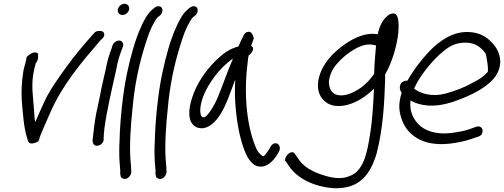

<svg xmlns="http://www.w3.org/2000/svg" viewBox="-20 -729 2659 1013"><path d="M104 -359V-358C94 -298 92 -247 95 -197C101 -130 105 -55 124 2C127 9 127 36 160 26C173 23 186 17 186 7L187 6C187 4 189 -3 194 -16C209 -55 224 -84 243 -130C308 -281 410 -400 508 -514L521 -527C535 -540 531 -555 523 -562C513 -567 495 -568 482 -560L470 -547C425 -497 371 -433 329 -374C295 -327 256 -273 228 -221C207 -180 185 -127 166 -85L163 -100C161 -116 161 -136 159 -155C155 -220 142 -284 160 -360C163 -373 165 -385 169 -396C183 -410 181 -432 181 -443C180 -450 170 -454 159 -452C141 -448 127 -434 121 -429C118 -409 110 -383 104 -359Z M626 -650C642 -650 657 -662 661 -678C665 -695 654 -709 637 -709C620 -709 606 -696 602 -680C598 -663 610 -650 626 -650ZM468 8C468 12 469 14 469 19C475 57 527 38 527 6V-4C527 -10 528 -27 531 -52C544 -150 572 -266 594 -365V-366C600 -401 610 -435 621 -463L628 -482C632 -491 630 -499 627 -504C615 -526 583 -512 575 -492L574 -491L568 -471C556 -440 545 -404 538 -364C527 -316 515 -267 506 -216L488 -132C480 -93 472 -23 469 6Z M625 211C644 224 670 205 673 179L672 166C672 158 671 139 668 111C663 34 669 -63 680 -165C689 -268 711 -380 742 -480C762 -544 773 -577 798 -619C805 -631 810 -636 812 -638L825 -648C841 -661 844 -696 816 -696C808 -696 801 -693 795 -688L784 -679C757 -657 737 -617 721 -580C692 -515 669 -431 650 -342C627 -234 613 -84 611 8C608 58 609 98 611 127C613 160 616 172 614 189C614 190 615 190 615 191C617 209 620 208 625 211Z M811 211C830 224 856 205 859 179L858 166C858 158 857 139 854 111C849 34 855 -63 866 -165C875 -268 897 -380 928 -480C948 -544 959 -577 984 -619C991 -631 996 -636 998 -638L1011 -648C1027 -661 1030 -696 1002 -696C994 -696 987 -693 981 -688L970 -679C943 -657 923 -617 907 -580C878 -515 855 -431 836 -342C813 -234 799 -84 797 8C794 58 795 98 797 127C799 160 802 172 800 189C800 190 801 190 801 191C803 209 806 208 811 211Z M1057 -232C1083 -291 1126 -349 1168 -387C1183 -400 1195 -411 1209 -419C1181 -356 1157 -283 1130 -218C1114 -178 1073 -107 1054 -110C1051 -110 1048 -111 1044 -114C1029 -136 1038 -187 1057 -232ZM1305 -486C1310 -502 1315 -515 1319 -527C1315 -543 1307 -568 1284 -560C1277 -558 1273 -554 1269 -549C1262 -537 1247 -506 1238 -484C1194 -472 1165 -452 1132 -422C1083 -378 1032 -312 1004 -242C978 -177 967 -112 995 -75C1016 -48 1059 -42 1097 -73C1136 -103 1162 -156 1183 -208C1196 -241 1208 -274 1221 -309C1218 -252 1219 -197 1225 -143C1233 -60 1253 37 1284 96C1299 123 1316 140 1335 147C1385 162 1419 121 1438 94L1451 72C1473 34 1425 3 1404 52L1391 72C1383 83 1377 91 1370 96H1369V94H1365V93C1359 91 1348 81 1336 63C1283 -51 1264 -227 1287 -402C1288 -415 1289 -425 1292 -437C1306 -444 1329 -477 1305 -486Z M1489 124 1510 155C1554 214 1638 257 1743 264C1876 268 1933 194 1967 81C2002 -54 2008 -193 2012 -308V-336C2038 -381 2061 -444 2073 -503C2081 -539 2084 -576 2083 -600C2082 -614 2083 -666 2046 -657C2042 -656 2037 -654 2033 -652C2002 -631 1981 -592 1973 -548C1901 -562 1826 -517 1781 -482C1741 -451 1702 -412 1678 -362C1652 -306 1651 -256 1672 -220C1694 -182 1741 -157 1814 -176C1866 -190 1913 -222 1953 -261C1950 -189 1945 -97 1933 -24C1917 81 1897 177 1821 201H1820L1819 202C1776 219 1723 208 1682 194C1631 178 1584 152 1560 117L1538 86C1534 80 1530 74 1521 74C1507 74 1489 90 1484 112C1483 117 1485 121 1489 124ZM1715 -298C1720 -338 1736 -369 1760 -395C1789 -428 1829 -460 1871 -480C1906 -496 1933 -498 1964 -489C1960 -446 1955 -386 1954 -340L1945 -327C1911 -281 1863 -245 1811 -230C1742 -213 1716 -249 1715 -298Z M2098 -292C2082 -269 2092 -250 2099 -239C2082 -184 2084 -148 2097 -107C2124 -19 2207 45 2352 29C2395 24 2431 16 2461 6L2503 -8C2511 -10 2516 -15 2520 -18C2535 -41 2522 -68 2496 -61H2495L2453 -46C2428 -38 2397 -32 2358 -27C2282 -18 2222 -39 2190 -71C2160 -102 2139 -142 2146 -199C2171 -184 2201 -175 2240 -172C2305 -168 2367 -189 2417 -209C2482 -235 2556 -272 2597 -330V-331C2637 -394 2616 -452 2591 -486C2568 -516 2537 -544 2491 -555C2397 -576 2324 -531 2266 -479C2219 -434 2166 -368 2130 -304C2114 -304 2102 -296 2098 -292ZM2164 -262 2166 -264C2195 -329 2253 -399 2301 -443C2338 -476 2370 -499 2417 -503C2484 -510 2517 -480 2541 -448C2547 -439 2562 -341 2550 -347C2533 -325 2502 -306 2472 -292V-291H2471C2429 -267 2381 -249 2329 -235C2261 -217 2199 -234 2164 -262Z"/></svg>

Font: Stray Cat
Style: BdObl
Weight: 700
Version: Version 1.0